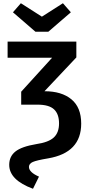

<svg xmlns="http://www.w3.org/2000/svg" viewBox="-20 -948 557 1187"><path d="M184 219Q37 165 37 71Q37 19 75.5 -11.5Q114 -42 204 -57Q280 -68 312.5 -98Q345 -128 345 -185Q345 -243 314 -272Q283 -301 212 -301H111V-381L302 -591H27V-691H452V-593L255 -384Q361 -384 421.5 -334Q482 -284 482 -184Q482 -4 278 31Q206 43 182.5 53.5Q159 64 159 84Q159 117 221 144ZM279 -752H199L60 -872L109 -928L239 -845L369 -928L418 -872Z"/></svg>

Font: Trujillo Medium
Style: Regular
Weight: 500
Designer: Fira Sans original fonts by bBox Type GmbH, Carrois Corporate GbR, & Edenspiekermann AG / Changes by Cristiano Sobral
Foundry: Fira Sans original fonts by bBox Type GmbH, Carrois Corporate GbR, & Edenspiekermann AG / Changes by Cristiano Sobral
Version: Version 4.301;October 17, 2021;FontCreator 14.0.0.2814 64-bi